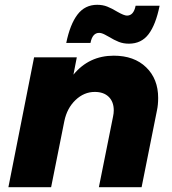

<svg xmlns="http://www.w3.org/2000/svg" viewBox="-20 -780 717 800"><path d="M639 -372Q639 -343 634 -320L570 0H392L451 -294Q454 -308 454 -320Q454 -356 433 -376.5Q412 -397 375 -397Q330 -397 294.5 -363Q259 -329 248 -275L193 0H15L122 -541H300L286 -469Q351 -548 454 -548Q539 -548 589 -499.5Q639 -451 639 -372ZM517 -598Q494 -598 475 -605.5Q456 -613 433 -627Q430 -629 416.5 -636Q403 -643 393 -643Q365 -643 357 -601H256Q272 -679 303 -719.5Q334 -760 385 -760Q408 -760 427 -752.5Q446 -745 469 -731Q497 -715 509 -715Q537 -715 545 -756H645Q629 -677 599 -637.5Q569 -598 517 -598Z"/></svg>

Font: Gontserrat
Style: Bold Italic
Weight: 700
Italic angle: -11.3°
Designer: Julieta Ulanovsky
Foundry: Julieta Ulanovsky
Version: Version 6.001